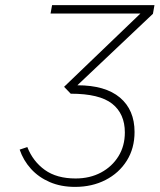

<svg xmlns="http://www.w3.org/2000/svg" viewBox="-20 -720 625 752"><path d="M274 12Q218.5 12 175 -6.8Q131.5 -25.5 101.5 -58.5Q71.5 -91.5 57 -134L87 -144Q109 -88 155.5 -54.5Q202 -21 276 -21Q332 -21 375.5 -44.2Q419 -67.5 444 -108Q469 -148.5 469 -201Q469 -274.5 419.2 -313.8Q369.5 -353 257 -353L231 -380L530 -667H178L184 -700H585L579 -666L283 -386Q392.5 -386 449.8 -337.8Q507 -289.5 507 -203Q507 -139 476.5 -90.5Q446 -42 393.2 -15Q340.5 12 274 12Z"/></svg>

Font: Overpass Thin
Style: Italic
Weight: 250
Italic angle: -10°
Designer: Delve Withrington, Dave Bailey, Thomas Jockin
Foundry: Delve Fonts LLC
Version: Version 4.000